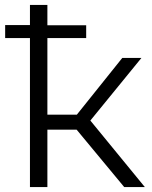

<svg xmlns="http://www.w3.org/2000/svg" viewBox="-20 -762 621 782"><path d="M486 0 292 -234H173V0H102V-607H1V-660H102V-742H173V-659H331V-607H173V-295H293L478 -526H556L348 -271L570 0Z"/></svg>

Font: Montserrat Alternates
Style: Regular
Weight: 400
Designer: Julieta Ulanovsky
Foundry: Julieta Ulanovsky
Version: Version 7.200;PS 007.200;hotconv 1.0.88;makeotf.lib2.5.64775